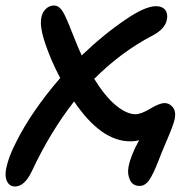

<svg xmlns="http://www.w3.org/2000/svg" viewBox="-51 -510 685 689"><path d="M2.9 159.2Q-16.1 159.2 -25.4 141.6Q-34.7 124 -28.8 94.2Q-20 51.8 5.9 2Q61 -109.4 165 -230Q131.3 -293.9 111.1 -354.5Q90.8 -415 97.2 -445.8Q100.1 -464.4 112.8 -477.3Q125.5 -490.2 142.1 -490.2Q153.8 -490.2 162.8 -482.4Q171.9 -474.6 180.7 -456.8Q189.5 -439 197 -420.2Q204.6 -401.4 217.3 -369.4Q230 -337.4 242.2 -311Q319.8 -385.7 399.9 -439.9Q469.7 -487.8 508.8 -487.8Q531.2 -487.8 541.7 -474.6Q552.2 -461.4 547.9 -439.9Q542 -406.7 497.1 -382.8Q384.3 -324.2 287.1 -227.1Q326.7 -163.1 365.2 -131.6Q403.8 -100.1 435.1 -100.1Q455.1 -100.1 488.3 -120.1Q521.5 -140.1 540 -140.1Q557.1 -140.1 569.1 -125.2Q581.1 -110.4 576.2 -84Q571.8 -62.5 548.6 -8.5Q525.4 45.4 516.1 70.8Q499.5 113.8 484.9 135.5Q470.2 157.2 450.2 157.2Q425.3 157.2 415.3 135.7Q405.3 114.3 410.2 88.9Q418 47.4 448.2 -6.8Q435.1 -2.9 416 -2.9Q311.5 -2.9 214.8 -146Q128.4 -35.2 63 105Q37.1 159.2 2.9 159.2Z"/></svg>

Font: Shantell Sans Irregular
Style: Italic
Weight: 500
Italic angle: -11.31°
Designer: Stephen Nixon, Anya Danilova, Shantell Martin
Foundry: Arrow Type
Version: Version 1.006;[9816181b4]